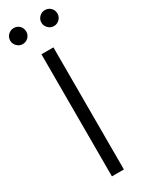

<svg xmlns="http://www.w3.org/2000/svg" viewBox="-250 -927 737 963"><g transform="rotate(-30 118.5 -445.5)"><path d="M153.3 0H84V-707H153.3ZM-17.6 -843.8Q-17.6 -863.3 -3.9 -877Q9.8 -890.6 28.3 -890.6Q48.8 -890.6 62 -877.2Q75.2 -863.8 75.2 -843.8Q75.2 -825.2 61.8 -811.5Q48.3 -797.9 28.3 -797.9Q10.3 -797.9 -3.7 -811.8Q-17.6 -825.7 -17.6 -843.8ZM163.1 -843.8Q163.1 -863.3 176.8 -877Q190.4 -890.6 209 -890.6Q229 -890.6 242.4 -877.2Q255.9 -863.8 255.9 -843.8Q255.9 -825.2 242.2 -811.5Q228.5 -797.9 209 -797.9Q190.9 -797.9 177 -811.8Q163.1 -825.7 163.1 -843.8Z"/></g></svg>

Font: Pretendard Light
Style: Regular
Weight: 300
Designer: Base glyphs from Inter by Rasmus Andersson; Hangeul glyphs from Noto Sans CJK(Source Han Sans) by Jang Soo-young and Kan
Foundry: Kil Hyung-jin
Version: Version 1.309